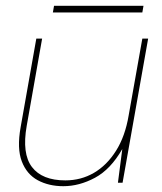

<svg xmlns="http://www.w3.org/2000/svg" viewBox="-20 -629 557 661"><path d="M198 12Q148 12 110 -8.5Q72 -29 55 -73.5Q38 -118 51 -191L105 -496H125L72 -196Q55 -100 90 -54Q125 -8 205 -8Q259 -8 303.5 -34Q348 -60 379.5 -110Q411 -160 423 -232L470 -496H490L402 0H386L401 -116Q361 -46 307 -17Q253 12 198 12ZM162 -586 166 -609H474L470 -586Z"/></svg>

Font: DM Sans 24pt Thin
Style: Italic
Weight: 250
Italic angle: -10°
Designer: Colophon Foundry, Jonny Pinhorn
Foundry: Colophon Foundry
Version: Version 4.004;gftools[0.9.30]